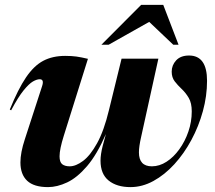

<svg xmlns="http://www.w3.org/2000/svg" viewBox="-20 -752 877 785"><path d="M477 -512H627.5L557 -192Q548 -152.5 548 -129Q548 -72 601 -72Q632 -72 661 -90.8Q690 -109.5 713.2 -141.8Q736.5 -174 750.2 -214Q764 -254 764 -296.5Q764 -330.5 751.8 -351.5Q739.5 -372.5 723 -388Q706.5 -403.5 694.2 -419.5Q682 -435.5 682 -459Q682 -485.5 700.2 -505.2Q718.5 -525 753 -525Q826.5 -525 826.5 -421.5Q826.5 -359.5 809.5 -297.5Q792.5 -235.5 762.5 -179.8Q732.5 -124 692.8 -80.5Q653 -37 607.2 -12Q561.5 13 513.5 13Q457.5 13 424.2 -13.8Q391 -40.5 391 -95Q391 -121 400 -156L413 -204Q376.5 -120 336 -72.8Q295.5 -25.5 254.5 -6.2Q213.5 13 176.5 13Q118.5 13 91 -13Q63.5 -39 63.5 -88Q63.5 -128 81.5 -182.5L152 -399.5Q161.5 -428 142.5 -428Q130.5 -428 114.5 -418.8Q98.5 -409.5 76.5 -382.5Q54.5 -355.5 25.5 -301L20 -304Q54 -388 86.5 -435.8Q119 -483.5 157 -503.5Q195 -523.5 246.5 -523.5Q273 -523.5 292.5 -520.8Q312 -518 339.5 -511.5L241 -197.5Q223.5 -142 223.5 -113Q223.5 -89 234.5 -80.5Q245.5 -72 265 -72Q290 -72 319.5 -94Q349 -116 377 -166.5Q405 -217 425.5 -302ZM394.5 -569 557 -732H647.5L710 -569H688.5L590 -662.5L424 -569Z"/></svg>

Font: Newsreader 72pt
Style: Bold Italic
Weight: 700
Italic angle: -17°
Designer: Hugues Gentile
Foundry: Production Type
Version: Version 1.003; ttfautohint (v1.8.3)